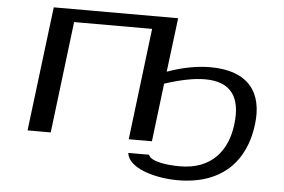

<svg xmlns="http://www.w3.org/2000/svg" viewBox="-56 -729 1477 998"><g transform="rotate(5 683.0 -229.5)"><path d="M910 117C843 117 757 106 745 71H637C645 149 784 190 905 190C1135 190 1257 59 1280 -134C1301 -300 1223 -410 1024 -410C955 -410 880 -396 799 -367L834 -649H185L105 0H226L297 -582H704L633 0H754L791 -304C875 -331 944 -345 1001 -345C1133 -345 1191 -272 1173 -125C1156 15 1074 117 910 117Z"/></g></svg>

Font: Gamestation Extended
Style: Italic
Weight: 400
Width: 7
Designer: Jonas Hecksher
Foundry: Jonas Hecksher, Playtypeª, e-types AS
Version: Version 1.003